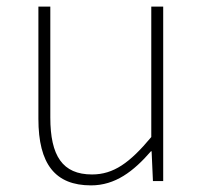

<svg xmlns="http://www.w3.org/2000/svg" viewBox="-20 -547 617 580"><path d="M255 13C328 13 383 -29 436 -90H438L442 0H473V-527H437V-133C372 -55 323 -20 258 -20C169 -20 132 -76 132 -192V-527H96V-188C96 -51 147 13 255 13Z"/></svg>

Font: Harano Aji Gothic K1 ExtraLight
Style: Regular
Weight: 250
Foundry: Masamichi Hosoda
Version: HaranoAjiGothicK1-ExtraLight version 20230610;ttx 4.39.4